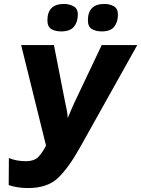

<svg xmlns="http://www.w3.org/2000/svg" viewBox="-20 -942 715 972"><path d="M122 10Q220 10 273.5 -41Q327 -92 383 -192L675 -714H495L356 -421Q349 -405 340 -385Q331 -365 323 -344Q322 -364 318 -385Q314 -406 310 -423L253 -714H87L213 -205Q196 -171 175 -148.5Q154 -126 110 -126Q63 -126 25 -142L24 -5Q68 10 122 10ZM290 -783Q335 -783 354.5 -807Q374 -831 374 -868Q374 -899 352 -910.5Q330 -922 304 -922Q220 -922 220 -839Q220 -807 239.5 -795Q259 -783 290 -783ZM495 -783Q540 -783 558.5 -807Q577 -831 577 -868Q577 -899 556 -910.5Q535 -922 509 -922Q425 -922 425 -839Q425 -807 445 -795Q465 -783 495 -783Z"/></svg>

Font: Noto Sans Display Extra
Style: Italic
Weight: 800
Italic angle: -12°
Designer: Monotype Design Team
Foundry: Monotype Imaging Inc.
Version: Version 1.900